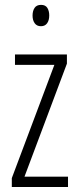

<svg xmlns="http://www.w3.org/2000/svg" viewBox="-20 -749 315 769"><path d="M252.4 0H27.3V-35.6L197.8 -489.3H40V-530.8H248V-494.1L78.1 -41.5H252.4ZM144.5 -729.5Q162.1 -729.5 169.7 -717.3Q177.2 -705.1 177.2 -687Q177.2 -667.5 168.7 -655.8Q160.2 -644 144 -644Q127.4 -644 118.9 -656Q110.4 -668 110.4 -686.5Q110.4 -705.1 118.4 -717.3Q126.5 -729.5 144.5 -729.5Z"/></svg>

Font: Open Sans Condensed Light
Style: Regular
Weight: 300
Width: 3
Designer: Monotype Design Team
Foundry: Monotype Imaging Inc.
Version: Version 3.003; ttfautohint (v1.8.4)